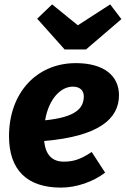

<svg xmlns="http://www.w3.org/2000/svg" viewBox="-20 -836 572 873"><path d="M521 -403C521 -492 452 -549 325 -549C144 -549 21 -411 21 -217C21 -64 102 17 257 17C327 17 403 -9 458 -51L397 -145C346 -111 313 -101 270 -101C221 -101 187 -128 181 -195C430 -216 521 -296 521 -403ZM311 -442C342 -442 361 -426 361 -398C361 -342 322 -303 185 -289C202 -388 257 -442 311 -442ZM334 -721 217 -816 149 -751 274 -611H371L532 -749L481 -816Z"/></svg>

Font: Fira Sans OT
Style: Bold Italic
Weight: 700
Italic angle: -8°
Designer: Carrois Corporate & Edenspiekermann
Foundry: Carrois Corporate GbR & Edenspiekermann AG
Version: Version 2.001